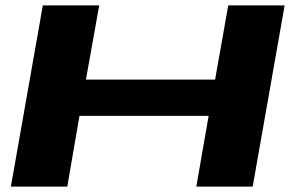

<svg xmlns="http://www.w3.org/2000/svg" viewBox="-20 -695 1121 715"><path d="M20.5 0H230.5L276 -263.5H757L711 0H921L1040 -675H830L781 -398.5H300L349.5 -675H139.5Z"/></svg>

Font: Anybody ExtraExpanded
Style: Bold Italic
Weight: 700
Width: 8
Italic angle: -10°
Version: Version 1.113;gftools[0.9.25]